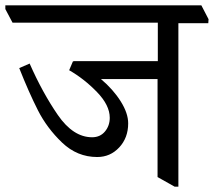

<svg xmlns="http://www.w3.org/2000/svg" viewBox="-51 -665 801 719"><path d="M729 -578H617V34H603L539 -2V-369H327Q373 -330 401 -285.5Q429 -241 429 -203Q429 -149 395.5 -113Q362 -77 313 -77Q238 -77 181.5 -131Q125 -185 91 -252Q57 -319 21 -410L60 -427Q108 -318 165.5 -234.5Q223 -151 294 -151Q324 -151 342 -172.5Q360 -194 360 -224Q360 -271 312 -320.5Q264 -370 208 -402L222 -435H225L224 -436H540V-580H-4L-31 -631V-645H703L730 -593Z"/></svg>

Font: Grenzecho Serif
Style: Serif-Regular
Weight: 400
Designer: Dan Reynolds
Foundry: Dan Reynolds
Version: Version 1.001; ttfautohint (v1.1) -l 5 -r 5 -G 72 -x 0 -D la